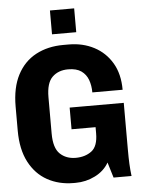

<svg xmlns="http://www.w3.org/2000/svg" viewBox="-59 -923 718 979"><g transform="rotate(-5 300.0 -433.5)"><path d="M278 10Q203 10 144 -22.5Q85 -55 51 -120Q17 -185 17 -281V-404Q17 -501 51 -566Q85 -631 146 -663.5Q207 -696 287 -696H314Q386 -696 443.5 -666Q501 -636 534.5 -579.5Q568 -523 568 -442H413Q413 -477 402.5 -506Q392 -535 367.5 -552.5Q343 -570 300 -570Q250 -570 219 -540Q188 -510 188 -437V-251Q188 -177 219.5 -147Q251 -117 300 -117Q348 -117 381 -141.5Q414 -166 414 -233V-264H291V-375H568V-137Q568 -93 569.5 -62.5Q571 -32 575 0H483L459 -79Q435 -37 388 -13.5Q341 10 288 10ZM234 -755V-877H358V-755Z"/></g></svg>

Font: Chivo Mono
Style: Bold
Weight: 700
Monospace: yes
Designer: Hector Gatti
Foundry: Omnibus-Type
Version: Version 1.008; ttfautohint (v1.8.4.7-5d5b)